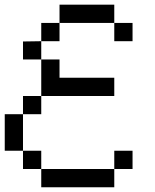

<svg xmlns="http://www.w3.org/2000/svg" viewBox="-20 -789 655 809"><path d="M153.8 -615.4V-538.5H76.9V-614.2ZM153.8 -615.4V-692.3H230.8V-615.4ZM230.8 -692.3V-769.2H461.5V-692.3ZM461.5 -692.3H538.5V-615.4H461.5ZM153.8 -538.5H230.8V-461.5H461.5V-384.6H153.8ZM153.8 -384.6V-307.7H76.9V-384.6ZM76.9 -307.7V-153.8H0V-307.7ZM153.8 -76.9H461.5V0H153.8ZM153.8 -76.9H76.9V-153.8H153.8ZM461.5 -76.9V-153.8H538.5V-76.9Z"/></svg>

Font: Mintsoda - Lime Green 13x16
Style: Regular
Weight: 400
Designer: Mintsoda-15
Version: Version 1.0